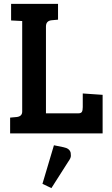

<svg xmlns="http://www.w3.org/2000/svg" viewBox="-20 -685 577 986"><path d="M507 0H32V-81L65 -84Q94 -87 94 -112V-577L37 -580V-665H278V-584L245 -581Q216 -578 216 -549V-103H382Q396 -103 400.5 -110.5Q405 -118 405 -135V-205L507 -198ZM257 61 306 71Q338 77 343 100Q344 104 344 115.5Q344 127 330 146L244 281L198 259Z"/></svg>

Font: Bree Serif
Style: Regular
Weight: 400
Designer: Veronika Burian, Jos Scaglione
Foundry: TypeTogether
Version: Version 1.001